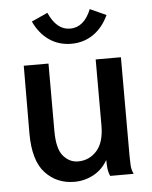

<svg xmlns="http://www.w3.org/2000/svg" viewBox="-50 -705 600 758"><g transform="rotate(-5 250.0 -326.0)"><path d="M215 11Q145 11 99.5 -38Q54 -87 54 -195L55 -463H153V-195Q153 -125 177.5 -96.5Q202 -68 236 -68Q280 -68 310 -101Q340 -134 340 -202V-463H440V-73Q440 -53 441 -35Q442 -17 450 0H357Q350 -16 348.5 -32Q347 -48 347 -64Q326 -27 290.5 -8Q255 11 215 11ZM334 -663 398 -634Q375 -585 337 -559Q299 -533 250 -533Q201 -533 163 -559Q125 -585 102 -634L166 -663Q197 -593 250 -593Q306 -593 334 -663Z"/></g></svg>

Font: Inconsolata SemiBold
Style: Regular
Weight: 600
Monospace: yes
Designer: Raph Levien, Cyreal, Brenton Simpson
Foundry: Raph Levien, Cyreal, Google
Version: Version 3.100; ttfautohint (v1.8.4.7-5d5b)